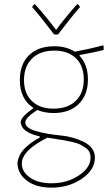

<svg xmlns="http://www.w3.org/2000/svg" viewBox="-20 -668 512 880"><path d="M338 -648 347 -636Q309 -593 246 -510H228Q165 -593 127 -636L136 -648H141Q189 -595 237 -531Q285 -595 333 -648ZM229 -456Q284 -456 323 -431Q397 -445 451 -460L455 -457V-439Q408 -427 346 -416L344 -413Q383 -372 383 -304Q383 -233 341 -191.5Q299 -150 226 -150Q184 -150 151 -164Q96 -129 96 -107Q96 -81 146 -67Q196 -53 255.5 -47.5Q315 -42 365 -17Q415 8 415 55Q415 110 355.5 151Q296 192 216 192Q145 192 102.5 159.5Q60 127 60 77Q65 43 89 16.5Q113 -10 162 -38V-43Q75 -62 75 -111Q80 -136 132 -171V-174Q71 -215 71 -301Q71 -374 113 -415Q155 -456 229 -456ZM229 -436Q164 -436 127 -400Q90 -364 90 -301Q90 -240 126 -205Q162 -170 226 -170Q290 -170 327 -205.5Q364 -241 364 -304Q364 -366 328 -401Q292 -436 229 -436ZM80 82Q80 119 117 145.5Q154 172 216 172Q288 172 341.5 136Q395 100 395 55Q395 40 389.5 28.5Q384 17 371 8.5Q358 0 346.5 -6Q335 -12 312 -17Q289 -22 276.5 -24.5Q264 -27 236 -31Q208 -35 197 -37Q80 22 80 82Z"/></svg>

Font: Alegreya Sans SC Thin
Style: Regular
Weight: 100
Designer: Juan Pablo del Peral
Foundry: Huerta Tipografica
Version: Version 2.007